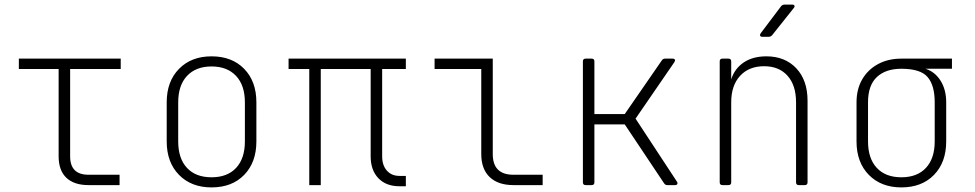

<svg xmlns="http://www.w3.org/2000/svg" viewBox="-20 -805 4240 835"><path d="M365 0Q302 0 268.5 -32Q235 -64 235 -125V-505H62V-550H505V-505H285V-125Q285 -45 365 -45H500V0Z M900 10Q812 10 758.5 -44.5Q705 -99 705 -190V-360Q705 -451 758.5 -505.5Q812 -560 900 -560Q989 -560 1042 -505.5Q1095 -451 1095 -360V-190Q1095 -99 1042 -44.5Q989 10 900 10ZM900 -34Q969 -34 1007 -75Q1045 -116 1045 -190V-360Q1045 -434 1006.5 -475Q968 -516 900 -516Q832 -516 793.5 -475Q755 -434 755 -360V-190Q755 -116 793 -75Q831 -34 900 -34Z M1717 5Q1659 5 1625.5 -30Q1592 -65 1592 -125V-505H1375V0H1325V-505H1235V-550H1745V-505H1642V-125Q1642 -86 1662.5 -63Q1683 -40 1717 -40H1745V5Z M2213 0Q2146 0 2109.5 -35Q2073 -70 2073 -135V-505H1870V-550H2123V-135Q2123 -45 2213 -45H2340V0Z M2527 0Q2515 0 2515 -12V-538Q2515 -550 2527 -550H2553Q2565 -550 2565 -538V-309H2697L2858 -542Q2863 -550 2872 -550H2905Q2913 -550 2915 -545.5Q2917 -541 2913 -535L2744 -289L2924 -15Q2928 -9 2925.5 -4.5Q2923 0 2916 0H2882Q2873 0 2868 -8L2697 -264H2565V-12Q2565 0 2553 0Z M3122 0Q3110 0 3110 -12V-538Q3110 -550 3122 -550H3148Q3160 -550 3160 -538V-460Q3175 -507 3214.5 -533.5Q3254 -560 3313 -560Q3394 -560 3443 -508Q3492 -456 3492 -367V-12Q3492 0 3480 0H3454Q3442 0 3442 -12V-360Q3442 -434 3405 -475.5Q3368 -517 3303 -517Q3237 -517 3198.5 -475Q3160 -433 3160 -360V-12Q3160 0 3148 0ZM3295 -645Q3288 -645 3286 -649.5Q3284 -654 3288 -660L3377 -778Q3383 -785 3392 -785H3425Q3433 -785 3435 -780.5Q3437 -776 3432 -770L3338 -652Q3332 -645 3323 -645Z M3900 10Q3812 10 3758.5 -44.5Q3705 -99 3705 -190V-360Q3705 -417 3729.5 -459.5Q3754 -502 3798 -526Q3842 -550 3900 -550H4120V-506H4005Q4046 -493 4070.5 -454Q4095 -415 4095 -360V-190Q4095 -99 4042 -44.5Q3989 10 3900 10ZM3900 -34Q3969 -34 4007 -75Q4045 -116 4045 -190V-360Q4045 -434 4014 -470Q3983 -506 3900 -506Q3832 -506 3793.5 -470Q3755 -434 3755 -360V-190Q3755 -116 3793 -75Q3831 -34 3900 -34Z"/></svg>

Font: Pitagon Sans Mono Thin
Style: Regular
Weight: 100
Monospace: yes
Designer: Travis Tran
Foundry: Pitagon
Version: Version 1.001; ttfautohint (v1.8.4.7-5d5b);gftools[0.9.26]